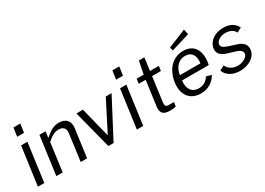

<svg xmlns="http://www.w3.org/2000/svg" viewBox="-9 -1487 3092 2242"><g transform="rotate(-30 1536.5 -366.0)"><path d="M243 -742H150L134 -626H226ZM208 -516H123L52 0H138Z M300 0H386L437 -381C495 -432 539 -458 593 -458C657 -458 686 -421 677 -359L629 0H715L766 -378C779 -467 732 -526 635 -526C565 -526 512 -494 442 -432L453 -516H370Z M1343 -516H1265L1058 -112L957 -516H869L1002 0H1072Z M1577 -742H1484L1468 -626H1560ZM1542 -516H1457L1386 0H1472Z M1971 -452 1980 -516H1861L1884 -687H1810L1776 -516H1681L1672 -452H1766L1721 -124C1710 -41 1733 3 1835 3C1864 3 1901 -1 1914 -6L1922 -62H1848C1818 -62 1802 -74 1809 -130L1852 -452Z M2446 -736 2200 -636 2211 -590 2461 -666ZM2130 -233H2490L2496 -268C2518 -425 2451 -526 2311 -526C2168 -526 2067 -417 2044 -253C2022 -88 2109 10 2248 10C2337 10 2416 -31 2464 -115L2395 -135C2364 -85 2321 -55 2256 -55C2156 -55 2116 -134 2130 -233ZM2139 -299C2150 -382 2203 -464 2302 -464C2394 -464 2429 -394 2416 -299Z M2776 10C2894 10 2990 -51 3003 -143C3009 -197 2987 -250 2898 -276L2791 -311C2724 -334 2711 -355 2715 -382C2721 -426 2778 -461 2841 -461C2905 -461 2951 -435 2971 -393L3033 -425C3006 -485 2945 -526 2853 -526C2736 -526 2647 -463 2635 -370C2627 -308 2662 -266 2753 -240L2839 -214C2903 -195 2926 -170 2921 -134C2914 -92 2844 -56 2785 -56C2711 -56 2660 -92 2638 -142L2575 -109C2597 -40 2672 10 2776 10Z"/></g></svg>

Font: United Sans
Style: Italic
Weight: 400
Italic angle: -8°
Designer: Pablo Impallari, Rodrigo Fuenzalida (Modified by Dan O. Williams)
Version: Version 1.000;PS 001.000;hotconv 1.0.88;makeotf.lib2.5.64775